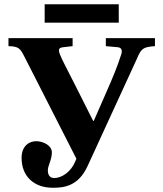

<svg xmlns="http://www.w3.org/2000/svg" viewBox="-20 -872 772 907"><path d="M191 -765H541V-852H191ZM20 -654C70 -653 76 -642 96 -603L341 -122L333 -104C316 -65 276 -31 236 -31C207 -31 206 -59 206 -68C206 -89 225 -118 225 -152C225 -185 184 -205 151 -205C119 -205 82 -184 82 -126C82 -41 138 15 230 15C282 15 350 8 394 -88L627 -595C647 -643 656 -650 712 -654V-692H480V-654L536 -649C556 -647 558 -632 553 -616C532 -551 515 -511 483 -438L423 -301H420L337 -466C257 -625 239 -644 279 -649L323 -654V-692H20Z"/></svg>

Font: Heuristica
Style: Bold
Weight: 700
Version: Version 1.0.1